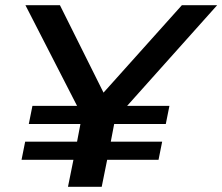

<svg xmlns="http://www.w3.org/2000/svg" viewBox="-20 -720 857 740"><path d="M470 -312H633L619 -242H420L407 -174H605L591 -104H393L372 0H242L263 -104H63L77 -174H277L290 -242H91L105 -312H277L78 -700H211L379 -363L681 -700H817Z"/></svg>

Font: Montserrat Alternates SemiBold
Style: Italic
Weight: 600
Italic angle: -11.3°
Designer: Julieta Ulanovsky
Foundry: Julieta Ulanovsky
Version: Version 7.200